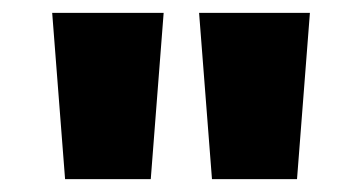

<svg xmlns="http://www.w3.org/2000/svg" viewBox="-20 -871 562 298"><path d="M81 -593 61 -851H234L214 -593ZM309 -593 289 -851H461L441 -593Z"/></svg>

Font: Noto Sans Tamil UI SemiCondensed Black
Style: Regular
Weight: 900
Width: 4
Designer: Jelle Bosma - Monotype Design Team
Foundry: Monotype Imaging Inc.
Version: Version 2.004; ttfautohint (v1.8.4.7-5d5b)